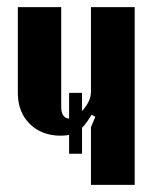

<svg xmlns="http://www.w3.org/2000/svg" viewBox="-20 -516 427 536"><path d="M235.8 -195.8Q220.7 -170.9 209 -159.2V-86.9H172.9V-139.2Q159.2 -137.2 149.9 -137.2Q96.2 -137.2 63 -170.2Q29.8 -203.1 29.8 -256.8V-496.1H150.9V-215.8Q150.9 -202.1 156.7 -193.6Q162.6 -185.1 172.9 -185.1V-256.8H209V-206.1Q233.9 -232.9 233.9 -259.8V-496.1H356V0H233.9V-161.1L246.1 -189.9Z"/></svg>

Font: Moniqa Black Paragraph
Style: Regular
Weight: 900
Designer: Rajesh Rajput
Foundry: Rajesh Rajput
Version: Version 1.000